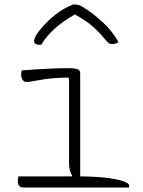

<svg xmlns="http://www.w3.org/2000/svg" viewBox="-20 -842 640 862"><path d="M63 -50H302L304 -54Q290 -73 290 -111V-489L285 -494Q206 -492 159.5 -483Q113 -474 99 -474Q88 -474 81.5 -484Q75 -494 75 -508Q75 -519 78 -526Q145 -531 195.5 -533.5Q246 -536 290 -536Q314 -536 327 -531.5Q340 -527 340 -513V-50Q400 -50 450 -44.5Q500 -39 530 -29.5Q560 -20 560 -8Q560 -4 558 0H89Q71 0 65.5 -8.5Q60 -17 60 -30Q60 -41 63 -50ZM309 -822H318Q325 -822 336 -818.5Q347 -815 373 -797Q403 -777 443.5 -740Q484 -703 512 -653Q500 -644 483 -644Q474 -644 467.5 -649Q461 -654 448 -670Q423 -700 393 -726Q363 -752 316 -777Q261 -746 223.5 -711.5Q186 -677 165 -641H159Q144 -641 138.5 -646Q133 -651 133 -659Q133 -665 139.5 -678.5Q146 -692 162 -711Q191 -746 228.5 -776Q266 -806 309 -822Z"/></svg>

Font: Recursive Mn Csl St Lt
Style: Regular
Weight: 300
Monospace: yes
Version: Version 1.079;hotconv 1.0.112;makeotfexe 2.5.65598; ttfautoh